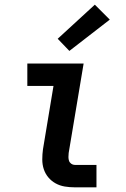

<svg xmlns="http://www.w3.org/2000/svg" viewBox="-20 -802 540 822"><path d="M300 0Q278 0 257 -3.5Q236 -7 218 -17Q200 -27 187 -42.5Q174 -58 167.5 -77.5Q161 -97 161 -119Q161 -141 164 -163L209 -434H97V-530H338L274 -147Q273 -138 273 -129.5Q273 -121 275.5 -113.5Q278 -106 285 -101Q292 -96 300 -96H393V0ZM277 -584 227 -636 386 -782 450 -718Z"/></svg>

Font: Iosevka Slab Oblique
Style: Bold
Weight: 700
Italic angle: -9°
Monospace: yes
Designer: Belleve Invis
Foundry: Belleve Invis
Version: Version 11.1.1; ttfautohint (v1.8.3)